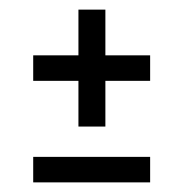

<svg xmlns="http://www.w3.org/2000/svg" viewBox="-20 -551 381 399"><path d="M143 -288V-383H49V-436H143V-531H199V-436H292V-383H199V-288ZM49 -172V-225H292V-172Z"/></svg>

Font: Bricolage Grotesque 10pt Condensed ExtraLight
Style: Regular
Weight: 200
Width: 3
Designer: Mathieu Triay
Foundry: Atelier Triay
Version: Version 1.000; ttfautohint (v1.8.4.7-5d5b);gftools[0.9.32]